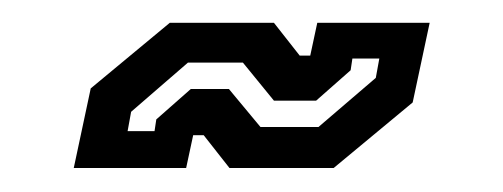

<svg xmlns="http://www.w3.org/2000/svg" viewBox="-20 -398 430 164"><path d="M43 -254.5 57.5 -322.5 125 -378.5H214L236 -350.5H245L251 -378.5H347L332.5 -310.5L265 -254.5H176L154 -282.5H145L139 -254.5ZM89 -286H112L113.5 -296L143 -322H175.5L202.5 -289.5H252L301 -331.5L304 -348H281L279.5 -338L250 -312H214L187.5 -344.5H140.5L92 -302.5Z"/></svg>

Font: Tourney SemiBold
Style: Italic
Weight: 600
Italic angle: -12°
Version: Version 1.015